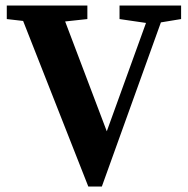

<svg xmlns="http://www.w3.org/2000/svg" viewBox="-20 -675 690 705"><path d="M4.9 -654.8H300.8V-605L219.2 -596.2L372.1 -192.9L516.1 -590.8L418.9 -605V-654.8H645V-605L570.8 -592.8L354 9.8H304.2L64.9 -598.1L4.9 -605Z"/></svg>

Font: SourceSerifPro-Bold
Style: Bold
Weight: 700
Designer: Frank Grießhammer
Foundry: Adobe Systems Incorporated
Version: Version 1.014;PS Version 1.0;hotconv 1.0.73;makeotf.lib2.5.5